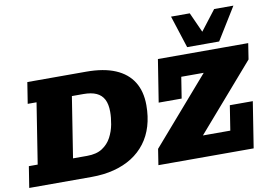

<svg xmlns="http://www.w3.org/2000/svg" viewBox="-85 -937 1507 1070"><g transform="rotate(-10 669.0 -401.5)"><path d="M-2 0 17 -120H67L121 -463H71L90 -583H423Q522 -583 588 -555Q654 -527 687.5 -473Q721 -419 721 -341Q721 -277 705 -223.5Q689 -170 657.5 -128.5Q626 -87 581 -58.5Q536 -30 478 -15Q420 0 351 0ZM267 -120H347Q400 -120 433 -141.5Q466 -163 484 -197Q502 -231 509 -269Q516 -307 516 -340Q516 -383 502 -410Q488 -437 459.5 -450Q431 -463 386 -463H321ZM729 0 743 -90 1067 -463H940L921 -343H791L829 -583H1340L1326 -493L1002 -120H1157L1179 -260H1309L1268 0ZM1001 -620 942 -803H1048L1099 -690L1186 -803H1295L1182 -620Z"/></g></svg>

Font: Rokkitt SemiBold Black
Style: Italic
Weight: 900
Italic angle: -9°
Version: Version 3.103